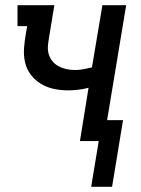

<svg xmlns="http://www.w3.org/2000/svg" viewBox="-20 -540 540 735"><path d="M329 175 358 0H286L319 -204Q300 -199 279.5 -196.5Q259 -194 240 -194Q212 -194 185 -200Q158 -206 136 -219.5Q114 -233 98 -254Q82 -275 76 -301Q70 -327 72 -355Q74 -383 79 -411L84 -440H47V-520H188L168 -398Q165 -381 163.5 -364.5Q162 -348 166.5 -333Q171 -318 180.5 -306Q190 -294 204 -286.5Q218 -279 234 -275.5Q250 -272 266 -272Q283 -272 299.5 -275Q316 -278 332 -282L372 -520H463L390 -80H451L409 175Z"/></svg>

Font: Iosevka Curly Slab Medium
Style: Italic
Weight: 500
Italic angle: -9°
Monospace: yes
Designer: Belleve Invis
Foundry: Belleve Invis
Version: Version 22.1.2; ttfautohint (v1.8.4)